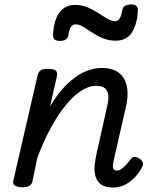

<svg xmlns="http://www.w3.org/2000/svg" viewBox="-20 -823 686 859"><path d="M486 16Q451 16 432.5 2.5Q414 -11 407.5 -33.5Q401 -56 403.5 -82.5Q406 -109 412 -135L459 -346Q466 -374 464.5 -395Q463 -416 450.5 -427.5Q438 -439 409 -439Q377 -439 342 -416Q307 -393 272.5 -350.5Q238 -308 206 -248.5Q174 -189 147 -117L125 -11Q122 2 111.5 8.5Q101 15 78 15Q61 15 48 8Q35 1 40 -16L148 -485Q153 -503 163 -509Q173 -515 192 -515Q221 -515 230 -506.5Q239 -498 234 -480L204 -346Q229 -390 257 -422Q285 -454 315 -476Q345 -498 375.5 -508.5Q406 -519 436 -519Q483 -519 511.5 -497.5Q540 -476 548 -434Q556 -392 540 -330L489 -107Q485 -90 485 -80Q485 -70 489.5 -65Q494 -60 502 -60Q513 -60 522.5 -66.5Q532 -73 542.5 -84Q553 -95 564 -110Q571 -119 579.5 -121Q588 -123 601 -115Q616 -106 619 -96Q622 -86 616 -76Q607 -57 588.5 -35.5Q570 -14 544 1Q518 16 486 16ZM248 -640Q216 -640 217 -667Q221 -735 246.5 -768Q272 -801 316 -801Q347 -801 372.5 -790Q398 -779 420 -764.5Q442 -750 461 -739Q480 -728 496 -728Q507 -728 515 -740Q523 -752 527 -777Q531 -803 567 -803Q584 -803 590.5 -796.5Q597 -790 597 -776Q593 -711 569 -676Q545 -641 497 -641Q466 -641 440 -652Q414 -663 392.5 -677.5Q371 -692 353 -703Q335 -714 317 -714Q305 -714 297 -702Q289 -690 286 -665Q284 -653 274.5 -646.5Q265 -640 248 -640Z"/></svg>

Font: Playwrite AT
Style: Italic
Weight: 400
Italic angle: -13.0072°
Designer: Veronika Burian, José Scaglione
Foundry: TypeTogether
Version: Version 1.002